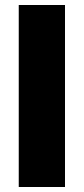

<svg xmlns="http://www.w3.org/2000/svg" viewBox="-20 -748 336 768"><path d="M55 -728H240V0H55Z"/></svg>

Font: Murecho ExtraBold
Style: Regular
Weight: 800
Designer: Neil Summerour
Foundry: Positype
Version: Version 1.010; ttfautohint (v1.8.3)